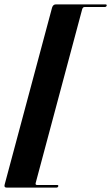

<svg xmlns="http://www.w3.org/2000/svg" viewBox="-40 -744 507 876"><path d="M335 -702 123 90Q120 100 129 100H220.5Q227 100 226 105.5Q224 112 217 112H-9Q-23 112 -18.5 97L197.5 -709Q202 -724 215 -724H441Q448.5 -724 446.5 -717.5Q444.5 -712 437.5 -712H346Q338 -712 335 -702Z"/></svg>

Font: Fraunces 144pt Black
Style: Italic
Weight: 900
Italic angle: -16°
Version: Version 1.000;[0bf87f6ff]